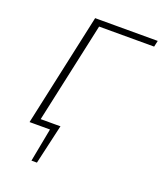

<svg xmlns="http://www.w3.org/2000/svg" viewBox="-154 -757 890 1052"><g transform="rotate(20 291.0 -231.5)"><path d="M108 0 115 -36H242L216 0ZM156 195 200 -36H241L188 195ZM74 0 217 -658H261L118 0ZM229 -622 237 -658H582L574 -622Z"/></g></svg>

Font: Ysabeau Infant ExtraLight
Style: Italic
Weight: 250
Italic angle: -12°
Designer: Christian Thalmann (Catharsis Fonts)
Version: Version 2.001;gftools[0.9.30]; featfreeze: ss01,ss02,lnum